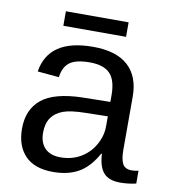

<svg xmlns="http://www.w3.org/2000/svg" viewBox="-78 -732 711 808"><g transform="rotate(10 278.0 -328.5)"><path d="M202.1 9.8C244.8 9.8 281 1.4 310.8 -15.4C340.6 -32.1 366.7 -60.7 389.2 -101.1H392.1C394 -64.6 402.4 -37.8 417.2 -20.8C432 -3.7 455.7 4.9 488.3 4.9C511.4 4.9 534 2.3 556.2 -2.9V-57.6C545.4 -55.3 535.8 -54.2 527.3 -54.2C508.1 -54.2 495.1 -60.8 488.3 -74C481.4 -87.2 478 -106.8 478 -132.8V-360.4C478 -418 461.3 -462 427.7 -492.4C394.2 -522.9 344.2 -538.1 277.8 -538.1C151.5 -538.1 80.9 -490.6 65.9 -395.5L157.7 -387.2C161.3 -416.5 172 -437.8 189.9 -451.2C207.8 -464.5 236.5 -471.2 275.9 -471.2C314.9 -471.2 343.6 -461.9 361.8 -443.4C380 -424.8 389.2 -394 389.2 -351.1V-322.3L270.5 -320.3C190.4 -318.4 132.4 -302.7 96.4 -273.4C60.5 -244.1 42.5 -202.1 42.5 -147.5C42.5 -98.6 55.8 -60.2 82.5 -32.2C109.2 -4.2 149.1 9.8 202.1 9.8ZM222.2 -56.2C193.5 -56.2 171.5 -64 156 -79.6C140.5 -95.2 132.8 -117.4 132.8 -146C132.8 -172.4 138.5 -193.7 149.9 -210C161.3 -226.2 177.7 -238.3 199 -246.1C220.3 -253.9 251.6 -258.1 293 -258.8L389.2 -260.7V-217.3C389.2 -190.3 381.9 -164 367.4 -138.4C352.9 -112.9 333.2 -92.8 308.1 -78.1C283 -63.5 254.4 -56.2 222.2 -56.2ZM406.7 -603.5V-665.5H138.7V-603.5Z"/></g></svg>

Font: Arimo
Style: Regular
Weight: 400
Designer: Steve Matteson
Foundry: Monotype Imaging Inc.
Version: Version 1.32